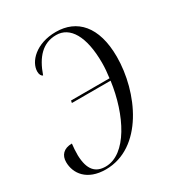

<svg xmlns="http://www.w3.org/2000/svg" viewBox="-145 -638 685 739"><g transform="rotate(-30 197.5 -268.5)"><path d="M127 -278H299C280 -137 211 -1 118 -1C73 -1 48 -27 46 -92C46 -110 47 -127 49 -143C12 -143 -6 -122 -6 -92C-6 -41 30 9 113 9C277 9 366 -189 366 -346C366 -481 303 -546 210 -546C122 -546 72 -493 72 -449C72 -436 77 -428 84 -425C108 -494 145 -535 205 -535C266 -535 305 -473 305 -354C305 -332 303 -310 300 -288H129Z"/></g></svg>

Font: Noto Serif Display Condensed Light
Style: Italic
Weight: 300
Width: 3
Italic angle: -12°
Designer: Monotype Design Team
Foundry: Monotype Imaging Inc.
Version: Version 2.009